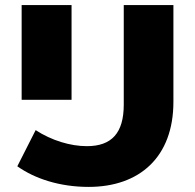

<svg xmlns="http://www.w3.org/2000/svg" viewBox="-20 -720 766 754"><path d="M328 14C528 14 661 -103 661 -320V-700H466V-309C466 -197 418 -146 321 -146C257 -146 183 -168 120 -209L48 -67C117 -18 215 14 328 14ZM261 -328V-700H65V-328Z"/></svg>

Font: Montserrat-Alt1 ExtBd
Style: Regular
Weight: 800
Designer: Differentunic
Foundry: Differentunic
Version: Version 7.222